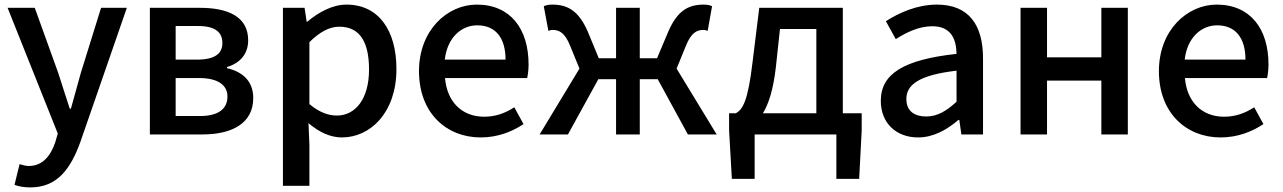

<svg xmlns="http://www.w3.org/2000/svg" viewBox="-20 -584 5571 834"><path d="M112 230C228 230 286 151 329 33L531 -550H419L331 -267C317 -217 302 -162 288 -112H283C266 -163 249 -218 233 -267L131 -550H13L231 -4L220 34C200 93 165 137 105 137C91 137 75 132 65 129L43 219C62 226 84 230 112 230Z M631 0H859C986 0 1080 -47 1080 -158C1080 -235 1030 -273 966 -288V-293C1025 -310 1058 -352 1058 -409C1058 -512 970 -550 849 -550H631ZM743 -325V-471H840C915 -471 946 -444 946 -397C946 -352 915 -325 835 -325ZM743 -80V-245H845C927 -245 968 -214 968 -165C968 -112 930 -80 849 -80Z M1209 223H1324V45L1320 -49C1367 -9 1416 13 1465 13C1589 13 1702 -95 1702 -284C1702 -453 1624 -564 1485 -564C1423 -564 1363 -530 1315 -490H1312L1303 -550H1209ZM1443 -82C1409 -82 1367 -95 1324 -132V-401C1370 -446 1411 -468 1454 -468C1546 -468 1583 -397 1583 -282C1583 -153 1523 -82 1443 -82Z M2068 13C2140 13 2203 -11 2254 -45L2214 -118C2174 -92 2132 -77 2083 -77C1988 -77 1922 -140 1913 -245H2270C2273 -259 2276 -281 2276 -304C2276 -459 2197 -564 2051 -564C1923 -564 1800 -453 1800 -275C1800 -93 1919 13 2068 13ZM1912 -325C1923 -421 1984 -474 2053 -474C2133 -474 2176 -419 2176 -325Z M2324 0H2447L2579 -240H2656V0H2759V-240H2837L2968 0H3093L2919 -286L2959 -384C2982 -442 3007 -454 3035 -454C3043 -454 3047 -452 3054 -450L3073 -557C3063 -562 3050 -564 3037 -564C2971 -564 2923 -539 2883 -447L2834 -331H2759V-550H2656V-331H2581L2533 -447C2493 -539 2444 -564 2379 -564C2366 -564 2353 -562 2342 -557L2362 -450C2369 -452 2373 -454 2381 -454C2409 -454 2434 -442 2457 -384L2497 -286Z M3350 -291 3368 -458H3526V-92H3294C3319 -133 3339 -196 3350 -291ZM3258 0H3613V193H3712L3723 -18V-92H3641V-550H3278L3249 -315C3229 -144 3206 -108 3176 -92H3147V-18L3159 193H3258Z M3968 13C4034 13 4093 -20 4143 -63H4147L4156 0H4250V-331C4250 -477 4187 -564 4050 -564C3962 -564 3885 -528 3828 -492L3871 -414C3918 -444 3972 -470 4030 -470C4111 -470 4134 -414 4135 -350C3906 -325 3806 -264 3806 -146C3806 -49 3873 13 3968 13ZM4003 -78C3954 -78 3917 -100 3917 -154C3917 -216 3972 -258 4135 -277V-142C4090 -101 4051 -78 4003 -78Z M4413 0H4528V-234H4764V0H4879V-550H4764V-335H4528V-550H4413Z M5282 13C5354 13 5417 -11 5468 -45L5428 -118C5388 -92 5346 -77 5297 -77C5202 -77 5136 -140 5127 -245H5484C5487 -259 5490 -281 5490 -304C5490 -459 5411 -564 5265 -564C5137 -564 5014 -453 5014 -275C5014 -93 5133 13 5282 13ZM5126 -325C5137 -421 5198 -474 5267 -474C5347 -474 5390 -419 5390 -325Z"/></svg>

Font: Source Han Sans JP Medium
Style: Regular
Weight: 500
Designer: Ryoko NISHIZUKA 西塚涼子 (kana, bopomofo & ideographs); Paul D. Hunt (Latin, Greek & Cyrillic); Sandoll Communications 산돌커뮤니
Foundry: Adobe
Version: Version 2.002;hotconv 1.0.116;makeotfexe 2.5.65601